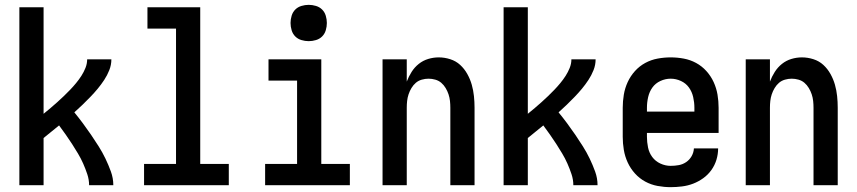

<svg xmlns="http://www.w3.org/2000/svg" viewBox="-20 -765 3540 793"><path d="M60 0V-735H160V-295Q175 -307 189 -319Q203 -331 216.5 -343Q230 -355 243.5 -368Q257 -381 269.5 -394Q282 -407 294 -421.5Q306 -436 316 -451.5Q326 -467 333 -484.5Q340 -502 340 -520H440Q440 -497 431.5 -475.5Q423 -454 410.5 -435Q398 -416 383.5 -398.5Q369 -381 353 -364.5Q337 -348 320.5 -332Q304 -316 287 -301Q305 -279 322.5 -255.5Q340 -232 356 -208.5Q372 -185 387.5 -160.5Q403 -136 415.5 -110Q428 -84 438 -56.5Q448 -29 448 0H348Q348 -23 340.5 -45.5Q333 -68 323.5 -89.5Q314 -111 302 -131Q290 -151 277.5 -170.5Q265 -190 251.5 -209Q238 -228 224 -247Q208 -234 192 -221Q176 -208 160 -195V0Z M575 0V-88H707V-647H589V-735H807V-88H925V0Z M1075 0V-88H1207V-432H1089V-520H1307V-88H1425V0ZM1255 -595Q1240 -595 1225 -599.5Q1210 -604 1199.5 -614.5Q1189 -625 1184.5 -640Q1180 -655 1180 -670Q1180 -685 1184.5 -700Q1189 -715 1199.5 -725.5Q1210 -736 1225 -740.5Q1240 -745 1255 -745Q1270 -745 1285 -740.5Q1300 -736 1310.5 -725.5Q1321 -715 1325.5 -700Q1330 -685 1330 -670Q1330 -655 1325.5 -640Q1321 -625 1310.5 -614.5Q1300 -604 1285 -599.5Q1270 -595 1255 -595Z M1560 0V-520H1660V-428Q1668 -449 1680 -468Q1692 -487 1709.5 -501Q1727 -515 1748.5 -521.5Q1770 -528 1792 -528Q1816 -528 1839.5 -520.5Q1863 -513 1880.5 -497Q1898 -481 1910 -459.5Q1922 -438 1928.5 -415Q1935 -392 1937.5 -368Q1940 -344 1940 -320V0H1840V-320Q1840 -334 1838.5 -348Q1837 -362 1832.5 -375.5Q1828 -389 1820.5 -401.5Q1813 -414 1802.5 -423Q1792 -432 1778 -436Q1764 -440 1750 -440Q1736 -440 1722 -436Q1708 -432 1697.5 -423Q1687 -414 1679.5 -401.5Q1672 -389 1667.5 -375.5Q1663 -362 1661.5 -348Q1660 -334 1660 -320V0Z M2060 0V-735H2160V-295Q2175 -307 2189 -319Q2203 -331 2216.5 -343Q2230 -355 2243.5 -368Q2257 -381 2269.5 -394Q2282 -407 2294 -421.5Q2306 -436 2316 -451.5Q2326 -467 2333 -484.5Q2340 -502 2340 -520H2440Q2440 -497 2431.5 -475.5Q2423 -454 2410.5 -435Q2398 -416 2383.5 -398.5Q2369 -381 2353 -364.5Q2337 -348 2320.5 -332Q2304 -316 2287 -301Q2305 -279 2322.5 -255.5Q2340 -232 2356 -208.5Q2372 -185 2387.5 -160.5Q2403 -136 2415.5 -110Q2428 -84 2438 -56.5Q2448 -29 2448 0H2348Q2348 -23 2340.5 -45.5Q2333 -68 2323.5 -89.5Q2314 -111 2302 -131Q2290 -151 2277.5 -170.5Q2265 -190 2251.5 -209Q2238 -228 2224 -247Q2208 -234 2192 -221Q2176 -208 2160 -195V0Z M2750 8Q2723 8 2696 3Q2669 -2 2645 -15Q2621 -28 2602.5 -48.5Q2584 -69 2572.5 -94Q2561 -119 2556.5 -146Q2552 -173 2552 -200V-320Q2552 -347 2556.5 -374Q2561 -401 2572.5 -426Q2584 -451 2602.5 -471.5Q2621 -492 2645 -505Q2669 -518 2696 -523Q2723 -528 2750 -528Q2777 -528 2804 -523Q2831 -518 2855 -505Q2879 -492 2897.5 -471.5Q2916 -451 2927.5 -426Q2939 -401 2943.5 -374Q2948 -347 2948 -320V-216H2652V-200Q2652 -178 2656.5 -156Q2661 -134 2674 -116.5Q2687 -99 2707.5 -89.5Q2728 -80 2750 -80Q2767 -80 2783.5 -83Q2800 -86 2814 -95.5Q2828 -105 2836.5 -120Q2845 -135 2846 -152H2946Q2946 -128 2939 -105Q2932 -82 2918 -62.5Q2904 -43 2884.5 -29Q2865 -15 2843 -6.5Q2821 2 2797 5Q2773 8 2750 8ZM2848 -304V-320Q2848 -342 2843 -364Q2838 -386 2825.5 -403.5Q2813 -421 2792.5 -430.5Q2772 -440 2750 -440Q2728 -440 2707.5 -430.5Q2687 -421 2674.5 -403.5Q2662 -386 2657 -364Q2652 -342 2652 -320V-304Z M3060 0V-520H3160V-428Q3168 -449 3180 -468Q3192 -487 3209.5 -501Q3227 -515 3248.5 -521.5Q3270 -528 3292 -528Q3316 -528 3339.5 -520.5Q3363 -513 3380.5 -497Q3398 -481 3410 -459.5Q3422 -438 3428.5 -415Q3435 -392 3437.5 -368Q3440 -344 3440 -320V0H3340V-320Q3340 -334 3338.5 -348Q3337 -362 3332.5 -375.5Q3328 -389 3320.5 -401.5Q3313 -414 3302.5 -423Q3292 -432 3278 -436Q3264 -440 3250 -440Q3236 -440 3222 -436Q3208 -432 3197.5 -423Q3187 -414 3179.5 -401.5Q3172 -389 3167.5 -375.5Q3163 -362 3161.5 -348Q3160 -334 3160 -320V0Z"/></svg>

Font: Iosevka Term Curly Semibold
Style: Regular
Weight: 600
Designer: Belleve Invis
Foundry: Belleve Invis
Version: Version 32.3.0